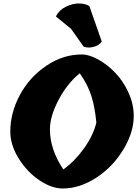

<svg xmlns="http://www.w3.org/2000/svg" viewBox="-20 -1080 786 1100"><path d="M492 -1045 563 -842Q548 -820 516.5 -811.5Q485 -803 459 -813L387 -915L300 -986Q319 -1023 358.5 -1042Q398 -1061 434.5 -1060Q471 -1059 492 -1045ZM266 -339Q266 -224 343 -109Q410 -158 462 -231Q514 -304 532 -377Q524 -464 504 -528.5Q484 -593 437 -660Q366 -603 316 -508.5Q266 -414 266 -339ZM39 -326Q39 -434 94 -536Q149 -638 245 -703Q341 -768 448 -768Q491 -768 543 -739Q595 -710 639.5 -664Q684 -618 714 -554Q790 -394 687 -224Q627 -124 531.5 -62Q436 0 340 0Q275 0 204.5 -48Q134 -96 86.5 -173Q39 -250 39 -326Z"/></svg>

Font: Tillana ExtraBold
Style: Regular
Weight: 800
Designer: Lipi Raval (Devanagari, Latin), Jonny Pinhorn (Latin)
Foundry: Indian Type Foundry
Version: Version 2.003;PS 1.0;hotconv 1.0.79;makeotf.lib2.5.61930; tt